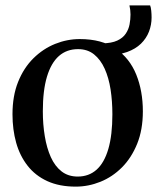

<svg xmlns="http://www.w3.org/2000/svg" viewBox="-20 -684 584 715"><path d="M26.5 -258.5Q26.5 -327 47.5 -379.2Q68.5 -431.5 104.5 -467Q140.5 -502.5 185.2 -520.5Q230 -538.5 277 -538.5Q359 -538.5 411 -502.8Q463 -467 487.5 -406Q512 -345 512 -269.5Q512 -201 490.8 -148.5Q469.5 -96 434 -60.5Q398.5 -25 353.8 -7Q309 11 262 11Q201 11 156.2 -9.5Q111.5 -30 82.8 -66.8Q54 -103.5 40.2 -152.5Q26.5 -201.5 26.5 -258.5ZM269.5 -26.5Q311 -26.5 339.8 -52.2Q368.5 -78 383.5 -129.5Q398.5 -181 398.5 -258.5Q398.5 -307 391.8 -350.8Q385 -394.5 369.8 -428.2Q354.5 -462 330.2 -481.5Q306 -501 270.5 -501Q228.5 -501 199.5 -475.5Q170.5 -450 155 -398.8Q139.5 -347.5 139.5 -269.5Q139.5 -220.5 146.8 -176.8Q154 -133 169.2 -99Q184.5 -65 209.2 -45.8Q234 -26.5 269.5 -26.5ZM377.5 -479 360 -522.5Q395.5 -523 416.5 -532.8Q437.5 -542.5 448.2 -558.5Q459 -574.5 462.5 -593.2Q466 -612 466 -630Q466 -638 465 -646.8Q464 -655.5 462 -664H539Q542 -657 543.2 -644.2Q544.5 -631.5 544.5 -619Q544.5 -591.5 534.8 -566.2Q525 -541 504.8 -521.2Q484.5 -501.5 453 -490.2Q421.5 -479 377.5 -479Z"/></svg>

Font: Merriweather 96pt
Style: Regular
Weight: 400
Version: Version 2.100